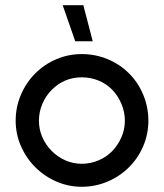

<svg xmlns="http://www.w3.org/2000/svg" viewBox="-20 -710 628 735"><path d="M115 -70Q80 -105 60 -151Q40 -197 40 -248Q40 -300 60 -347Q80 -394 115 -429Q150 -464 196 -483.5Q242 -503 293 -503Q345 -503 392 -483.5Q439 -464 474 -429Q509 -394 528.5 -347Q548 -300 548 -248Q548 -197 528.5 -151Q509 -105 474 -70Q439 -35 392 -15Q345 5 293 5Q242 5 196 -15Q150 -35 115 -70ZM178 -366Q155 -343 142 -312Q129 -281 129 -248Q129 -215 142 -185Q155 -155 178 -132Q201 -109 230.5 -96Q260 -83 293 -83Q326 -83 357 -96Q388 -109 410 -132Q432 -155 445 -185Q458 -215 458 -248Q458 -281 445 -312Q432 -343 410 -366Q388 -389 357.5 -401.5Q327 -414 293 -414Q226 -414 178 -366ZM335 -552H268L220 -690H299Z"/></svg>

Font: Sulphur Point
Style: Bold
Weight: 700
Designer: Noponies / Dale Sattler
Foundry: Noponies
Version: Version 1.000; ttfautohint (v1.8)